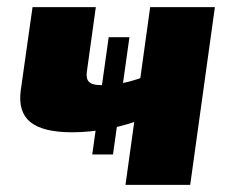

<svg xmlns="http://www.w3.org/2000/svg" viewBox="-20 -517 643 537"><path d="M248 -497 223 -317Q220 -297 229 -288Q238 -279 262 -279Q281 -279 300 -281Q319 -283 340 -288.5Q361 -294 386 -303L389 -188Q340 -168 286 -157.5Q232 -147 182 -147Q100 -147 65 -175.5Q30 -204 38 -264L71 -497ZM581 -497 512 0H331L400 -497ZM238 -85 284 -413H342L296 -85Z"/></svg>

Font: Exo 2 ExtraBold
Style: Italic
Weight: 800
Italic angle: -8°
Designer: Natanael Gama
Foundry: Natanael Gama
Version: Version 2.010